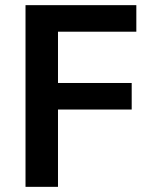

<svg xmlns="http://www.w3.org/2000/svg" viewBox="-20 -725 582 745"><path d="M79 0V-705H509V-602H205V-403H491V-300H205V0Z"/></svg>

Font: Nunito Sans 10pt SemiCondensed
Style: Bold
Weight: 700
Width: 4
Designer: Vernon Adams
Foundry: Vernon Adams
Version: Version 3.101;gftools[0.9.27]